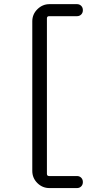

<svg xmlns="http://www.w3.org/2000/svg" viewBox="-20 -790 540 949"><path d="M224.6 139.6Q189.5 139.6 164.6 114.7Q139.6 89.8 139.6 54.7V-684.6Q139.6 -719.7 165 -744.6Q190.4 -769.5 224.6 -769.5H360.4Q373 -769.5 381.3 -761.2Q389.6 -752.9 389.6 -739.7Q389.6 -726.6 381.3 -718.3Q373 -710 360.4 -710H222.7Q211.9 -710 211.9 -699.2V69.3Q211.9 80.1 222.7 80.1H360.4Q373 80.1 381.3 88.4Q389.6 96.7 389.6 109.9Q389.6 123 381.3 131.3Q373 139.6 360.4 139.6Z"/></svg>

Font: Rounded-X Mgen+ 1m regular
Style: Regular
Weight: 400
Designer: [Source Han Sans]
Ryoko NISHIZUKA  (kana & ideographs); Paul D. Hunt (Latin, Greek & Cyrillic); Wenlong ZHANG  (bopomofo
Version: Version 1.059.20150602